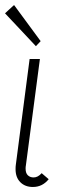

<svg xmlns="http://www.w3.org/2000/svg" viewBox="-27 -735 286 765"><path d="M75 -63Q75 -45 84 -36.5Q93 -28 107 -28Q124 -28 139 -45L167 -21Q142 10 104 10Q73 10 54 -9Q35 -28 35 -61Q35 -72 36 -78L91 -500H132L76 -75Q75 -71 75 -63ZM-7 -682 29 -715 135 -571 116 -551Z"/></svg>

Font: Bellota Light
Style: Italic
Weight: 300
Italic angle: -7.5°
Designer: Kemie Guaida
Foundry: Kemie Guaida
Version: Version 4.001